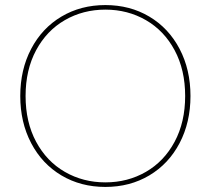

<svg xmlns="http://www.w3.org/2000/svg" viewBox="-20 -730 832 758"><path d="M396 8Q299 8 222.5 -37.5Q146 -83 103 -165Q60 -247 60 -351Q60 -455 103 -537Q146 -619 222.5 -664.5Q299 -710 396 -710Q493 -710 569.5 -664.5Q646 -619 689 -537Q732 -455 732 -351Q732 -247 689 -165Q646 -83 569.5 -37.5Q493 8 396 8ZM396 -10Q484 -10 556 -51.5Q628 -93 669.5 -170.5Q711 -248 711 -351Q711 -454 669.5 -531.5Q628 -609 556 -650.5Q484 -692 396 -692Q308 -692 236 -650.5Q164 -609 122.5 -531.5Q81 -454 81 -351Q81 -248 122.5 -170.5Q164 -93 236 -51.5Q308 -10 396 -10Z"/></svg>

Font: Fz Poppins Thin
Style: Regular
Weight: 100
Designer: Ninad Kale (Devanagari), Jonny Pinhorn (Latin)
Foundry: Indian Type Foundry
Version: Vit hóa bi Vntype.Com & FontZin.Com